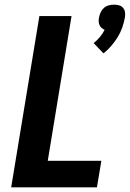

<svg xmlns="http://www.w3.org/2000/svg" viewBox="-20 -804 557 824"><path d="M424 -575 382 -619Q397 -631 409 -645.5Q421 -660 429 -676Q422 -679 416 -684Q410 -689 407 -696.5Q404 -704 403.5 -712Q403 -720 405 -729Q407 -740 412 -751Q417 -762 426 -770Q435 -778 446.5 -781Q458 -784 470 -784Q481 -784 491.5 -781Q502 -778 508.5 -770Q515 -762 516.5 -751Q518 -740 516 -729Q512 -707 504.5 -685.5Q497 -664 485 -644.5Q473 -625 457.5 -607Q442 -589 424 -575ZM28 0 149 -735H287L185 -114H415L396 0Z"/></svg>

Font: Iosevka Curly Heavy Oblique
Style: Regular
Weight: 900
Italic angle: -9°
Monospace: yes
Designer: Belleve Invis
Foundry: Belleve Invis
Version: Version 11.1.0; ttfautohint (v1.8.3)